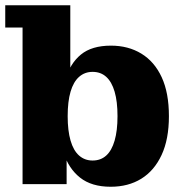

<svg xmlns="http://www.w3.org/2000/svg" viewBox="-22 -702 702 732"><path d="M400 10Q327 10 283 -25Q239 -60 220 -121Q201 -182 201 -258L211 -260Q211 -339 228 -399.5Q245 -460 286.5 -494Q328 -528 401 -528Q467 -528 517 -497.5Q567 -467 594.5 -407.5Q622 -348 622 -259Q622 -171 594 -111Q566 -51 516.5 -20.5Q467 10 400 10ZM331 -90Q362 -90 383 -109Q404 -128 415 -166Q426 -204 426 -259Q426 -315 415 -352.5Q404 -390 383 -409Q362 -428 331 -428Q301 -428 279.5 -409Q258 -390 247 -352.5Q236 -315 236 -259Q236 -204 247 -166Q258 -128 279.5 -109Q301 -90 331 -90ZM64 0V-597H-2V-682H246V-381L218 -264L232 -119V0Z"/></svg>

Font: Montagu Slab 144pt
Style: Bold
Weight: 700
Designer: Florian Karsten
Foundry: Florian Karsten
Version: Version 1.000